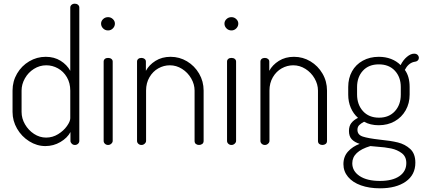

<svg xmlns="http://www.w3.org/2000/svg" viewBox="-20 -786 2302 1041"><path d="M410 -745V-22Q410 -13 403 -6.5Q396 0 386 0Q376 0 369 -7Q362 -14 362 -22V-70Q345 -38 307.5 -16Q270 6 226 6Q180 6 138.5 -20Q97 -46 72.5 -88.5Q48 -131 48 -179V-295Q48 -345 72.5 -387Q97 -429 138.5 -453.5Q180 -478 228 -478Q274 -478 308.5 -456.5Q343 -435 361 -402V-745Q361 -754 368 -760Q375 -766 386 -766Q396 -766 403 -760Q410 -754 410 -745ZM230 -40Q265 -40 295 -58.5Q325 -77 343 -102.5Q361 -128 361 -145V-295Q361 -336 342.5 -367.5Q324 -399 294 -415.5Q264 -432 231 -432Q195 -432 164 -412.5Q133 -393 115 -361Q97 -329 97 -295V-179Q97 -144 115.5 -112Q134 -80 164.5 -60Q195 -40 230 -40Z M591 -452V-22Q591 -14 583.5 -7Q576 0 566 0Q556 0 549 -6.5Q542 -13 542 -22V-452Q542 -461 548.5 -466.5Q555 -472 566 -472Q577 -472 584 -466.5Q591 -461 591 -452ZM603 -658Q603 -643 592 -632Q581 -621 566 -621Q550 -621 539 -632Q528 -643 528 -658Q528 -672 539 -682.5Q550 -693 566 -693Q581 -693 592 -682.5Q603 -672 603 -658Z M747 0Q737 0 730 -6.5Q723 -13 723 -22V-452Q723 -461 729.5 -466.5Q736 -472 747 -472Q757 -472 764 -466.5Q771 -461 771 -452V-402Q788 -434 823 -456Q858 -478 905 -478Q953 -478 994 -453.5Q1035 -429 1059.5 -387Q1084 -345 1084 -295V-22Q1084 -11 1076.5 -5.5Q1069 0 1059 0Q1049 0 1042 -5.5Q1035 -11 1035 -22V-295Q1035 -329 1016.5 -361Q998 -393 967 -412.5Q936 -432 901 -432Q868 -432 838.5 -415.5Q809 -399 790.5 -367.5Q772 -336 772 -295V-22Q772 -14 764.5 -7Q757 0 747 0Z M1260 -452V-22Q1260 -14 1252.5 -7Q1245 0 1235 0Q1225 0 1218 -6.5Q1211 -13 1211 -22V-452Q1211 -461 1217.5 -466.5Q1224 -472 1235 -472Q1246 -472 1253 -466.5Q1260 -461 1260 -452ZM1272 -658Q1272 -643 1261 -632Q1250 -621 1235 -621Q1219 -621 1208 -632Q1197 -643 1197 -658Q1197 -672 1208 -682.5Q1219 -693 1235 -693Q1250 -693 1261 -682.5Q1272 -672 1272 -658Z M1416 0Q1406 0 1399 -6.5Q1392 -13 1392 -22V-452Q1392 -461 1398.5 -466.5Q1405 -472 1416 -472Q1426 -472 1433 -466.5Q1440 -461 1440 -452V-402Q1457 -434 1492 -456Q1527 -478 1574 -478Q1622 -478 1663 -453.5Q1704 -429 1728.5 -387Q1753 -345 1753 -295V-22Q1753 -11 1745.5 -5.5Q1738 0 1728 0Q1718 0 1711 -5.5Q1704 -11 1704 -22V-295Q1704 -329 1685.5 -361Q1667 -393 1636 -412.5Q1605 -432 1570 -432Q1537 -432 1507.5 -415.5Q1478 -399 1459.5 -367.5Q1441 -336 1441 -295V-22Q1441 -14 1433.5 -7Q1426 0 1416 0Z M1954 -126Q1937 -117 1927.5 -107.5Q1918 -98 1918 -82Q1918 -55 1947 -45.5Q1976 -36 2038 -29Q2099 -23 2137.5 -13.5Q2176 -4 2204 21.5Q2232 47 2232 96Q2232 162 2180 198.5Q2128 235 2040 235Q1982 235 1937 219Q1892 203 1867 173Q1842 143 1842 104Q1842 63 1867 35.5Q1892 8 1930 -6Q1902 -15 1887 -31Q1872 -47 1872 -76Q1872 -102 1884.5 -118.5Q1897 -135 1921 -147Q1896 -169 1882 -201.5Q1868 -234 1868 -273V-314Q1868 -362 1888.5 -399Q1909 -436 1947 -457Q1985 -478 2034 -478Q2070 -478 2100 -466.5Q2130 -455 2152 -433Q2166 -461 2186.5 -478Q2207 -495 2225 -495Q2238 -495 2244.5 -488Q2251 -481 2251 -472Q2251 -464 2245.5 -458.5Q2240 -453 2233 -452Q2230 -451 2228 -451Q2226 -451 2223 -450Q2193 -442 2175 -407Q2201 -372 2201 -314V-273Q2201 -226 2179.5 -188Q2158 -150 2120 -128.5Q2082 -107 2033 -107Q1988 -107 1954 -126ZM2034 -437Q1979 -437 1947.5 -402.5Q1916 -368 1916 -314V-274Q1916 -219 1948 -183.5Q1980 -148 2035 -148Q2089 -148 2121 -183Q2153 -218 2153 -273V-314Q2153 -368 2121 -402.5Q2089 -437 2034 -437ZM2021 9 1988 6Q1890 35 1890 99Q1890 142 1930 168.5Q1970 195 2040 195Q2108 195 2145.5 169Q2183 143 2183 98Q2183 63 2158.5 44.5Q2134 26 2101 19Q2068 12 2021 9Z"/></svg>

Font: Dosis
Style: Regular
Weight: 400
Designer: Edgar Tolentino, Pablo Impallari, Igino Marini
Foundry: Edgar Tolentino, Pablo Impallari, Igino Marini
Version: Version 1.007;Glyphs 3.1.1 (3134)